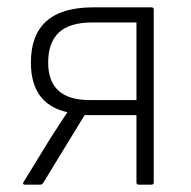

<svg xmlns="http://www.w3.org/2000/svg" viewBox="-20 -502 518 522"><path d="M48 0Q40 0 44 -7L117 -126Q129 -144 140 -161.5Q151 -179 163 -196V-197Q64 -219 64 -332Q64 -482 233 -482H392Q398 -482 398 -476V-6Q398 0 392 0H357Q351 0 351 -6V-189H210L97 -4Q94 0 89 0ZM223 -230H351V-441H232Q169 -441 140 -413.5Q111 -386 111 -332Q111 -230 223 -230Z"/></svg>

Font: Sofia Sans Semi Condensed Light
Style: Regular
Weight: 300
Designer: Botio Nikoltchev, Ani Petrova
Foundry: lettersoup
Version: Version 4.100; ttfautohint (v1.8.4.7-5d5b)